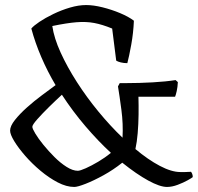

<svg xmlns="http://www.w3.org/2000/svg" viewBox="-20 -740 783 760"><path d="M274 0Q243 0 208.5 -18Q174 -36 140.5 -64Q107 -92 80 -123Q53 -154 36.5 -181Q20 -208 20 -223Q20 -241 39 -265Q58 -289 86.5 -314.5Q115 -340 146 -363Q177 -386 200 -403Q168 -457 143.5 -514Q119 -571 104 -627Q113 -638 136 -653.5Q159 -669 191 -684.5Q223 -700 257 -710Q291 -720 321 -720Q350 -720 386 -711Q422 -702 455.5 -688Q489 -674 510 -658Q508 -610 499.5 -563Q491 -516 484 -490Q470 -490 458 -493Q446 -496 440 -500L424 -627Q385 -643 353 -649Q321 -655 283 -652Q245 -649 187 -637Q194 -589 220 -532Q246 -475 284.5 -415Q323 -355 369.5 -298.5Q416 -242 465 -195Q468 -249 460.5 -305.5Q453 -362 447 -398L454 -411H480Q531 -411 584 -414Q637 -417 675 -423L684 -415Q683 -395 679.5 -379.5Q676 -364 673 -357H528Q529 -324 528.5 -286Q528 -248 525 -212.5Q522 -177 516 -150Q566 -108 612.5 -83.5Q659 -59 694 -59Q703 -59 713 -59Q723 -59 736 -60Q738 -58 740.5 -52.5Q743 -47 743 -39Q740 -36 723 -26.5Q706 -17 683.5 -8.5Q661 0 641 0Q613 0 566.5 -25.5Q520 -51 464 -96Q429 -68 390 -46.5Q351 -25 319 -12.5Q287 0 274 0ZM288 -64Q297 -64 319.5 -74Q342 -84 369 -100Q396 -116 419 -135Q369 -181 318.5 -240Q268 -299 225 -365Q202 -344 175 -317.5Q148 -291 128 -268.5Q108 -246 108 -238Q108 -231 120 -211Q132 -191 152 -166.5Q172 -142 195.5 -118.5Q219 -95 243.5 -79.5Q268 -64 288 -64Z"/></svg>

Font: Texturina 72pt
Style: Regular
Weight: 400
Designer: Guillermo Torres Carreño
Foundry: Omnibus-Type
Version: Version 1.002; ttfautohint (v1.8.3)